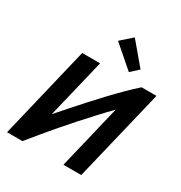

<svg xmlns="http://www.w3.org/2000/svg" viewBox="-216 -1103 1178 1253"><g transform="rotate(30 373.5 -476.5)"><path d="M21 0 187.2 -693H322.2L214.8 -247.8Q251.8 -290.2 293.6 -337.5Q335.5 -384.8 379 -432.9Q422.5 -481 466.8 -527.8Q511 -574.5 553.5 -616.5Q596 -658.5 634.8 -693H747L580 0H445.8L561.5 -482.2Q517.2 -437 472.9 -388.9Q428.5 -340.8 384.4 -291.8Q340.2 -242.8 297.9 -193.4Q255.5 -144 214.9 -95.1Q174.2 -46.2 137 0ZM513.2 -737.2 350 -878.8 433.5 -953 570.8 -790.2Z"/></g></svg>

Font: Ubuntu Sans
Style: Italic
Weight: 400
Italic angle: -13.5°
Designer: Dalton Maag Ltd
Foundry: Dalton Maag Ltd
Version: Version 1.006